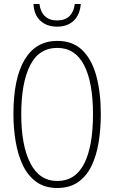

<svg xmlns="http://www.w3.org/2000/svg" viewBox="-20 -928 570 958"><path d="M266 10Q204 10 162 -20Q120 -50 95 -101.5Q70 -153 58.5 -219.5Q47 -286 47 -359Q47 -537 103 -630.5Q159 -724 266 -724Q344 -724 391.5 -677Q439 -630 461 -547.5Q483 -465 483 -359Q483 -284 472 -217Q461 -150 436 -99Q411 -48 369 -19Q327 10 266 10ZM266 -25Q356 -25 400 -111.5Q444 -198 444 -358Q444 -517 399.5 -603Q355 -689 266 -689Q174 -689 130 -601.5Q86 -514 86 -358Q86 -202 131.5 -113.5Q177 -25 266 -25ZM265 -795Q214 -795 182 -824Q150 -853 147 -908H177Q181 -870 203.5 -848Q226 -826 265 -826Q305 -826 327 -848Q349 -870 353 -908H383Q379 -855 348 -825Q317 -795 265 -795Z"/></svg>

Font: Noto Sans Mono Condensed ExtraLight
Style: Regular
Weight: 200
Width: 3
Designer: Monotype Design Team
Foundry: Monotype Imaging Inc.
Version: Version 2.014; ttfautohint (v1.8.4.7-5d5b)